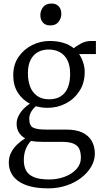

<svg xmlns="http://www.w3.org/2000/svg" viewBox="-20 -798 572 1080"><path d="M251 261.5Q192.5 261.5 150.5 250.5Q108.5 239.5 81.5 219.5Q54.5 199.5 42 173.2Q29.5 147 29.5 116.5Q29.5 84 43.8 57.8Q58 31.5 79.5 12Q101 -7.5 121.5 -19.5Q101 -31 87.2 -51.5Q73.5 -72 73.5 -102Q73.5 -124.5 84.2 -146Q95 -167.5 112.2 -185.5Q129.5 -203.5 148.5 -214.5Q106 -236.5 80.2 -277Q54.5 -317.5 54.5 -374.5Q54.5 -435 84.5 -478.2Q114.5 -521.5 161.2 -544.5Q208 -567.5 258.5 -567.5Q301.5 -567.5 335.8 -557.2Q370 -547 395.5 -526.5Q405.5 -536.5 433.2 -552Q461 -567.5 492 -567.5H519.5V-494H425Q433.5 -481.5 440.5 -465.8Q447.5 -450 452 -431.8Q456.5 -413.5 456.5 -393.5Q456.5 -332 427.5 -286.8Q398.5 -241.5 351 -216.5Q303.5 -191.5 248 -191.5Q229.5 -191.5 213.8 -193.8Q198 -196 182 -200.5Q165.5 -187 155 -168.5Q144.5 -150 144.5 -130.5Q144.5 -92 165.5 -80.5Q186.5 -69 241.5 -69H354.5Q408.5 -69 443.5 -52.2Q478.5 -35.5 496 -5Q513.5 25.5 513.5 66Q513.5 104.5 493 139.5Q472.5 174.5 436.5 202.2Q400.5 230 353 245.8Q305.5 261.5 251 261.5ZM256.5 211.5Q302 211.5 343 196.5Q384 181.5 409.5 153.8Q435 126 435 89Q435 61.5 426.8 41.5Q418.5 21.5 395.5 10.8Q372.5 0 329 0H223.5Q205 0 187.2 -1.2Q169.5 -2.5 154.5 -5.5Q136 13.5 125 40.5Q114 67.5 114 103.5Q114 136 126.2 160.2Q138.5 184.5 169.8 198Q201 211.5 256.5 211.5ZM256.5 -239.5Q313.5 -239.5 344 -276Q374.5 -312.5 374.5 -383Q374.5 -429.5 359 -459.8Q343.5 -490 316.2 -504.8Q289 -519.5 253 -519.5Q221.5 -519.5 195.2 -506Q169 -492.5 153 -462.8Q137 -433 137 -385Q137 -343.5 149.5 -310.8Q162 -278 188.5 -258.8Q215 -239.5 256.5 -239.5ZM262 -655Q235 -655 221 -671.5Q207 -688 207 -712.5Q207 -737.5 222.2 -757.8Q237.5 -778 269 -778H270Q297 -778 311 -761.8Q325 -745.5 325 -720.5Q325 -696 309.8 -675.5Q294.5 -655 263 -655Z"/></svg>

Font: Merriweather 24pt SemiCondensed Light
Style: Regular
Weight: 300
Width: 4
Designer: Eben Sorkin
Foundry: Eben Sorkin
Version: Version 2.100